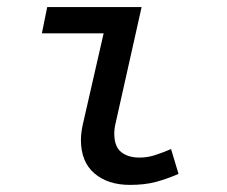

<svg xmlns="http://www.w3.org/2000/svg" viewBox="-20 -509 640 541"><path d="M346 12Q284 12 246 -20.5Q208 -53 208 -115Q208 -138 216 -170L272 -415H98L113 -489H379L306 -163Q304 -155 303 -147.5Q302 -140 302 -133Q302 -96 321.5 -80.5Q341 -65 373 -65Q395 -65 415.5 -71.5Q436 -78 462 -89L483 -19Q451 -5 419.5 3.5Q388 12 346 12Z"/></svg>

Font: Source Code Pro Medium
Style: Italic
Weight: 500
Italic angle: -11°
Monospace: yes
Designer: Paul D. Hunt, Teo Tuominen
Foundry: Adobe Systems Incorporated
Version: Version 1.050;PS 1.000;hotconv 16.6.51;makeotf.lib2.5.65220